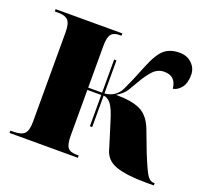

<svg xmlns="http://www.w3.org/2000/svg" viewBox="-99 -660 836 779"><g transform="rotate(20 319.0 -271.0)"><path d="M14 0H309V-10H300Q272 -10 261.5 -23.5Q251 -37 251 -74V-272H311V-137H321V-273Q338 -272 352.5 -254.5Q367 -237 383 -184L415 -81Q426 -32 473 -16Q520 0 602 0H637V-10H631Q619 -10 607 -24.5Q595 -39 564 -116L529 -208Q509 -258 472 -275.5Q435 -293 367 -293Q396 -310 408.5 -330.5Q421 -351 430 -367Q452 -406 472 -427Q492 -448 520 -448Q570 -448 575 -395Q595 -398 610.5 -417.5Q626 -437 626 -473Q626 -502 605 -522Q584 -542 552 -542Q512 -542 487 -521.5Q462 -501 437 -439Q410 -371 390 -329Q370 -287 321 -282V-425H311V-282H251V-462Q251 -498 261.5 -512Q272 -526 297 -526H306V-536H18V-526H34Q63 -526 75.5 -512.5Q88 -499 88 -462V-75Q88 -38 75 -24Q62 -10 26 -10H14Z"/></g></svg>

Font: Noto Serif Display SemiCondensed Extra
Style: Regular
Weight: 800
Width: 4
Designer: Monotype Design Team
Foundry: Monotype Imaging Inc.
Version: Version 1.900